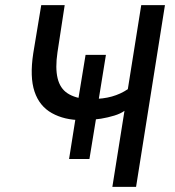

<svg xmlns="http://www.w3.org/2000/svg" viewBox="-20 -725 680 745"><path d="M416 0 463 -295Q448 -284 423.5 -276.5Q399 -269 372 -264.5Q345 -260 317 -260L355 -279L327 -108H248L275 -278L296 -259Q230 -259 181.5 -286Q133 -313 114 -369.5Q95 -426 109 -518L140 -705H231L203 -522Q194 -461 203.5 -421.5Q213 -382 242 -363Q271 -344 319 -340L282 -329L312 -512H391L362 -333L339 -341Q380 -341 414 -350.5Q448 -360 476 -379L528 -705H620L508 0Z"/></svg>

Font: Nunito Sans 7pt Condensed Medium
Style: Italic
Weight: 500
Width: 3
Italic angle: -9°
Designer: Vernon Adams
Foundry: Vernon Adams
Version: Version 3.101;gftools[0.9.27]